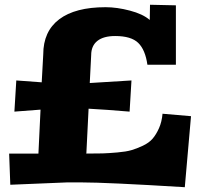

<svg xmlns="http://www.w3.org/2000/svg" viewBox="-20 -760 830 800"><path d="M18.1 -120.1H140.1L148.9 -303.2L40 -294.9L47.9 -424.8Q94.7 -420.9 153.8 -417L160.2 -533.2Q160.2 -629.4 226.8 -679.7Q293.5 -730 419.9 -730Q467.3 -730 521.2 -715.8Q575.2 -701.7 604 -676.8L605 -740.2L712.9 -737.8V-490.2H594.2Q585.4 -552.7 555.9 -581.3Q526.4 -609.9 460 -609.9Q411.1 -609.9 385.5 -589.4Q359.9 -568.8 359.9 -529.8L354 -414.1L527.8 -424.8L520 -294.9Q422.4 -303.2 349.1 -307.1L339.8 -120.1Q382.3 -120.1 407.5 -120.8Q432.6 -121.6 469 -124.8Q505.4 -127.9 527.3 -134.3Q549.3 -140.6 575.2 -152.8Q601.1 -165 616 -182.4Q630.9 -199.7 642.6 -226.1Q654.3 -252.4 657.2 -286.1L775.9 -275.9L750 20Q423.8 0 317.9 0H259.8L22.9 9.8Z"/></svg>

Font: Zantroke
Style: Regular
Weight: 500
Foundry: gluk
Version: Version 0.36